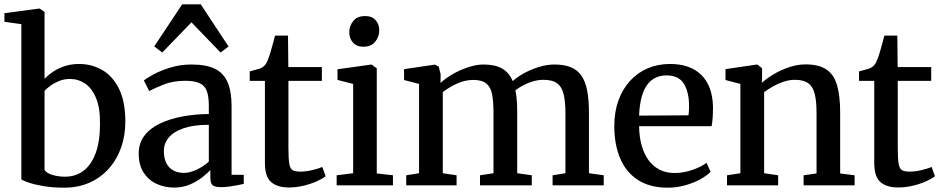

<svg xmlns="http://www.w3.org/2000/svg" viewBox="-24 -859 4364 890"><path d="M-3.5 -758V-798L155.5 -819H160.5L182.5 -803.5V-494Q198 -510 221.2 -526Q244.5 -542 275.2 -552.2Q306 -562.5 343 -562.5Q401 -562.5 449.8 -534.5Q498.5 -506.5 527.8 -447.2Q557 -388 557 -294.5Q557 -230 537.2 -174.5Q517.5 -119 480.2 -77.2Q443 -35.5 390.5 -12.2Q338 11 273.5 11Q220.5 11 178 3.8Q135.5 -3.5 108.8 -12.8Q82 -22 75 -27V-747ZM300.5 -493Q273.5 -493 250.5 -483.8Q227.5 -474.5 210 -461.8Q192.5 -449 182.5 -438V-72Q189.5 -57.5 217 -48.8Q244.5 -40 277.5 -40Q327 -40 363 -67.2Q399 -94.5 419 -148Q439 -201.5 439.5 -279.5Q441 -355.5 422 -402.5Q403 -449.5 371 -471.2Q339 -493 300.5 -493Z M782.5 10.5Q739 10.5 701.8 -6.8Q664.5 -24 641.8 -59Q619 -94 619 -147Q619 -196.5 646.2 -231.2Q673.5 -266 719.8 -287.5Q766 -309 824 -319.5Q882 -330 944 -330.5V-368Q944 -410.5 935 -436Q926 -461.5 902.2 -473Q878.5 -484.5 835 -484.5Q778 -484.5 735 -467.2Q692 -450 667.5 -437L643 -486Q654.5 -496 687 -513.8Q719.5 -531.5 765.8 -545.8Q812 -560 863.5 -560Q932.5 -560 973 -539.8Q1013.5 -519.5 1031.5 -476.5Q1049.5 -433.5 1049.5 -366V-49L1106 -48.5V-6.5Q1095 -4 1077 -0.5Q1059 3 1038.8 5.8Q1018.5 8.5 1001 8.5Q974 8.5 962.5 0.2Q951 -8 951 -37V-70.5Q939 -57.5 915 -38.2Q891 -19 857.5 -4.2Q824 10.5 782.5 10.5ZM828.5 -57.5Q855.5 -57.5 887.5 -72.5Q919.5 -87.5 944 -110V-280.5Q874 -280.5 827.8 -264.8Q781.5 -249 758.5 -221.8Q735.5 -194.5 735.5 -159.5Q735.5 -124.5 747.5 -101.8Q759.5 -79 780.8 -68.2Q802 -57.5 828.5 -57.5ZM728 -615.5 691 -644 820.5 -839H906.5L1035.5 -643.5L998.5 -615.5L863.5 -755.5Z M1315 10Q1261.5 10 1232.8 -15Q1204 -40 1204 -103.5V-484H1133.5V-528Q1143.5 -531 1155.2 -534Q1167 -537 1177.5 -540.2Q1188 -543.5 1193 -547.5Q1199.5 -552 1204 -557.2Q1208.5 -562.5 1212.2 -569.5Q1216 -576.5 1219.5 -586.5Q1224.5 -598.5 1230.5 -619.2Q1236.5 -640 1242.2 -660.8Q1248 -681.5 1251 -694H1311L1312.5 -548H1468V-484H1313V-172.5Q1313 -122 1317.2 -99Q1321.5 -76 1333.2 -69.8Q1345 -63.5 1368.5 -63.5Q1394.5 -63.5 1424.5 -70.8Q1454.5 -78 1470 -85L1485.5 -42Q1470 -30 1443 -18Q1416 -6 1382.5 2Q1349 10 1315 10Z M1536.5 0V-46.5L1613 -56V-470L1540.5 -488.5V-538L1695 -559.5H1699.5L1722.5 -542V-55L1797.5 -46.5V0ZM1660 -642.5Q1628.5 -642.5 1611.8 -662Q1595 -681.5 1595 -708.5Q1595 -739 1613.5 -761.8Q1632 -784.5 1668 -784.5H1669Q1700.5 -784.5 1717.2 -765.5Q1734 -746.5 1734 -719Q1734 -689 1715.5 -665.8Q1697 -642.5 1661 -642.5Z M1859 0V-46.5L1918.5 -56V-470L1849 -488V-538.5L1992 -559.5L2009.5 -550.5L2018.5 -514.5L2018 -474.5Q2039.5 -495 2073.5 -514.8Q2107.5 -534.5 2145.8 -547.2Q2184 -560 2217.5 -560Q2271.5 -560 2303.8 -541.2Q2336 -522.5 2353 -483Q2372 -501 2403.8 -518.8Q2435.5 -536.5 2473 -548.2Q2510.5 -560 2547 -560Q2592.5 -560 2623.5 -546.8Q2654.5 -533.5 2672.5 -506.2Q2690.5 -479 2698.2 -436.8Q2706 -394.5 2706 -336.5V-56L2774.5 -46.5V0H2537.5V-46.5L2597 -56V-333.5Q2597 -385.5 2589.2 -420.2Q2581.5 -455 2559.5 -472Q2537.5 -489 2495 -489Q2471 -489 2447 -482Q2423 -475 2401.8 -463.8Q2380.5 -452.5 2365 -440.5Q2368 -426.5 2370 -410Q2372 -393.5 2372.8 -375Q2373.5 -356.5 2373.5 -336.5V-56L2441 -46.5V0H2201V-46.5L2263.5 -56V-335.5Q2263.5 -388 2257 -421.8Q2250.5 -455.5 2230.2 -472Q2210 -488.5 2169.5 -488.5Q2131 -488.5 2093 -470.8Q2055 -453 2028.5 -432V-56L2092.5 -46.5V0Z M3071.5 11Q2988 11 2932.8 -25Q2877.5 -61 2850.5 -125.5Q2823.5 -190 2823.5 -274Q2823.5 -340.5 2842.8 -393.5Q2862 -446.5 2896.8 -484.5Q2931.5 -522.5 2978.8 -542.5Q3026 -562.5 3081.5 -562.5Q3175 -562.5 3226.8 -511.8Q3278.5 -461 3281 -365.5Q3281 -335 3279.5 -312.8Q3278 -290.5 3274.5 -274H2938.5Q2939 -226.5 2949.8 -186.8Q2960.5 -147 2981.2 -118Q3002 -89 3032.5 -73Q3063 -57 3103.5 -57Q3144.5 -57 3186.5 -71.8Q3228.5 -86.5 3251 -104.5L3270 -62.5Q3252.5 -44.5 3221.2 -27.5Q3190 -10.5 3151 0.2Q3112 11 3071.5 11ZM2938.5 -323 3167.5 -324.5Q3169 -334 3169.5 -346.2Q3170 -358.5 3170 -368.5Q3170 -431.5 3146.2 -470.5Q3122.5 -509.5 3065.5 -509.5Q3039 -509.5 3016.5 -499.5Q2994 -489.5 2977.2 -467.5Q2960.5 -445.5 2950.5 -410Q2940.5 -374.5 2938.5 -323Z M3408 -56V-470L3339 -488V-538.5L3481.5 -559.5H3487.5L3508.5 -542.5V-501.5L3507.5 -475Q3528.5 -494.5 3561.2 -514.2Q3594 -534 3632.8 -547.2Q3671.5 -560.5 3710.5 -560.5Q3772 -560.5 3807 -536.8Q3842 -513 3856.2 -463.5Q3870.5 -414 3870.5 -337V-55L3937.5 -46.5V0H3701V-46.5L3761 -55V-335.5Q3761 -388 3753 -422Q3745 -456 3723.5 -472.5Q3702 -489 3661 -489Q3634.5 -489 3608.2 -480.2Q3582 -471.5 3558.8 -458.2Q3535.5 -445 3518 -431.5V-56L3583 -46.5V0H3346V-46.5Z M4139.5 10Q4086 10 4057.2 -15Q4028.5 -40 4028.5 -103.5V-484H3958V-528Q3968 -531 3979.8 -534Q3991.5 -537 4002 -540.2Q4012.5 -543.5 4017.5 -547.5Q4024 -552 4028.5 -557.2Q4033 -562.5 4036.8 -569.5Q4040.5 -576.5 4044 -586.5Q4049 -598.5 4055 -619.2Q4061 -640 4066.8 -660.8Q4072.5 -681.5 4075.5 -694H4135.5L4137 -548H4292.5V-484H4137.5V-172.5Q4137.5 -122 4141.8 -99Q4146 -76 4157.8 -69.8Q4169.5 -63.5 4193 -63.5Q4219 -63.5 4249 -70.8Q4279 -78 4294.5 -85L4310 -42Q4294.5 -30 4267.5 -18Q4240.5 -6 4207 2Q4173.5 10 4139.5 10Z"/></svg>

Font: Merriweather 36pt Medium
Style: Regular
Weight: 500
Version: Version 2.100